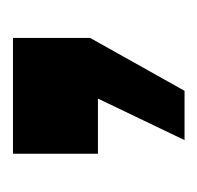

<svg xmlns="http://www.w3.org/2000/svg" viewBox="-24 -147 304 296"><g transform="rotate(-90 128.0 1.0)"><path d="M60 133.5 124 0H39V-131H217.5V-12L136 133.5Z"/></g></svg>

Font: Big Shoulders Stencil Text ExtraBold
Style: Regular
Weight: 800
Designer: Patric King
Foundry: XO Type Co
Version: Version 1.000